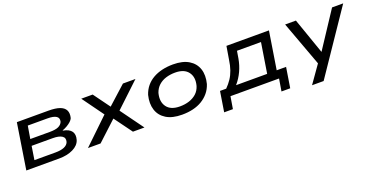

<svg xmlns="http://www.w3.org/2000/svg" viewBox="-31 -1144 3763 1961"><g transform="rotate(-20 1850.0 -163.0)"><path d="M75 0 153 -497H497Q572 -497 617.5 -481Q663 -465 680 -431.5Q697 -398 684 -347Q677 -330 659 -313.5Q641 -297 616.5 -282.5Q592 -268 564 -258L565 -255Q632 -243 656.5 -207.5Q681 -172 665 -117Q648 -62 584 -31Q520 0 432 0ZM189 -71H418Q477 -71 513.5 -86.5Q550 -102 561 -133Q573 -176 540.5 -197Q508 -218 440 -218H212ZM223 -288H434Q499 -288 531 -303.5Q563 -319 574 -348Q584 -388 554.5 -407Q525 -426 460 -426H246Z M745 0 1044 -287 1050 -225 853 -497H977L1112 -312H1101L1306 -497H1442L1154 -226V-282L1359 0H1234L1089 -198L1097 -199L882 0Z M1767 9Q1661 9 1596 -31Q1531 -71 1508.5 -141Q1486 -211 1508 -300Q1525 -352 1557 -390.5Q1589 -429 1633.5 -454.5Q1678 -480 1733.5 -493Q1789 -506 1852 -506Q1957 -506 2022 -466.5Q2087 -427 2110 -358Q2133 -289 2110 -199Q2093 -147 2061 -108.5Q2029 -70 1985 -43.5Q1941 -17 1886 -4Q1831 9 1767 9ZM1774 -78Q1830 -78 1876 -93Q1922 -108 1955.5 -138Q1989 -168 2004 -216Q2028 -305 1985.5 -362.5Q1943 -420 1844 -420Q1790 -420 1743.5 -405.5Q1697 -391 1663.5 -360.5Q1630 -330 1614 -283Q1591 -193 1633 -135.5Q1675 -78 1774 -78Z M2177 133 2212 -87H2279Q2315 -123 2340.5 -161.5Q2366 -200 2382.5 -247.5Q2399 -295 2407 -353L2431 -497H2893L2828 -87H2930L2895 133H2800L2822 0H2294L2272 133ZM2386 -86H2724L2776 -413H2515L2502 -334Q2490 -265 2461 -202Q2432 -139 2386 -86Z M3115 180 3258 -23 3265 35 3069 -497H3186L3322 -108H3323L3579 -497H3700L3241 180Z"/></g></svg>

Font: Nunito Sans 7pt Expanded Medium
Style: Italic
Weight: 500
Width: 7
Italic angle: -9°
Designer: Vernon Adams
Foundry: Vernon Adams
Version: Version 3.101;gftools[0.9.27]